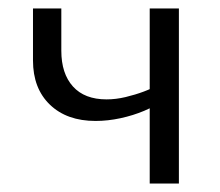

<svg xmlns="http://www.w3.org/2000/svg" viewBox="-20 -434 520 454"><path d="M206 -148Q138 -148 98 -186.5Q58 -225 58 -291V-414H125V-314Q125 -260 152.5 -229.5Q180 -199 232 -199Q254 -199 277 -204.5Q300 -210 320 -217.5Q340 -225 351 -232L364 -196Q347 -183 321 -172Q295 -161 265 -154.5Q235 -148 206 -148ZM334 0V-414H403V0Z"/></svg>

Font: Ysabeau Office
Style: Regular
Weight: 400
Designer: Christian Thalmann (Catharsis Fonts)
Version: Version 2.001;gftools[0.9.30]; featfreeze: tnum,lnum,ss02